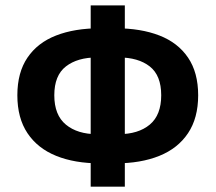

<svg xmlns="http://www.w3.org/2000/svg" viewBox="-20 -684 804 716"><path d="M353.2 -74.8Q258.5 -74.8 189.4 -102.8Q120.3 -130.7 82.5 -187.3Q44.7 -243.8 44.7 -328.7Q44.7 -413.6 82.5 -469.2Q120.3 -524.9 189.4 -551.7Q258.5 -578.6 353.2 -578.6H410.5Q505.1 -578.6 574.3 -551.7Q643.4 -524.9 681.2 -469.2Q719 -413.6 719 -328.7Q719 -243.8 681.2 -187.3Q643.4 -130.7 574.3 -102.8Q505.1 -74.8 410.5 -74.8ZM341.6 -183.6H422Q495.6 -183.6 538.4 -219.2Q581.2 -254.8 581.2 -328.7Q581.2 -402.8 538.4 -436.3Q495.6 -469.8 422 -469.8H341.6Q269 -469.8 225.8 -436.3Q182.5 -402.8 182.5 -328.7Q182.5 -254.8 225.8 -219.2Q269 -183.6 341.6 -183.6ZM318.2 12V-663.8H445.5V12Z"/></svg>

Font: Source Sans 3 VF
Style: Regular
Weight: 200
Designer: Paul D. Hunt
Foundry: Adobe
Version: Version 3.046;hotconv 1.0.118;makeotfexe 2.5.65603